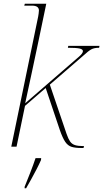

<svg xmlns="http://www.w3.org/2000/svg" viewBox="-20 -780 549 1021"><path d="M413 7Q381 7 361 1Q341 -5 327 -25.5Q313 -46 298 -89L223 -312L113 -217L68 0H40L183 -692Q184 -698 185.5 -708Q187 -718 187 -724Q187 -750 150 -750H109L112 -760H226L186 -568Q169 -487 150.5 -400.5Q132 -314 114 -231L397 -476Q421 -496 421 -508Q421 -518 403 -522Q385 -526 341 -526L343 -536H509L507 -526Q481 -526 465.5 -517.5Q450 -509 424 -485L245 -330L334 -68Q343 -42 352.5 -28Q362 -14 378.5 -8.5Q395 -3 427 -3L424 7ZM111 213Q124 181 140.5 139Q157 97 169 61H199L198 71Q189 92 174.5 120Q160 148 145 175Q130 202 119 221H111Z"/></svg>

Font: Noto Serif Display SemiCondensed Thin
Style: Italic
Weight: 100
Width: 4
Italic angle: -12°
Designer: Monotype Design Team
Foundry: Monotype Imaging Inc.
Version: Version 2.009